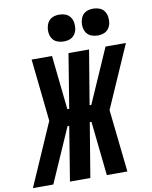

<svg xmlns="http://www.w3.org/2000/svg" viewBox="-136 -1039 880 1113"><g transform="rotate(-10 304.5 -482.0)"><path d="M-34 0 127 -368 88 -735H208L242 -416H253L305 -735H426L373 -416H383L523 -735H643L482 -368L522 0H401L367 -319H357L304 0H184L236 -319H226L86 0ZM490 -806Q471 -806 453.5 -812.5Q436 -819 425.5 -833.5Q415 -848 412 -866.5Q409 -885 413 -904Q415 -917 421.5 -929.5Q428 -942 439.5 -950Q451 -958 464 -961Q477 -964 490 -964Q509 -964 526.5 -957.5Q544 -951 554.5 -936.5Q565 -922 568 -903.5Q571 -885 568 -866Q566 -853 559 -840.5Q552 -828 541 -820Q530 -812 516.5 -809Q503 -806 490 -806ZM290 -806Q271 -806 253.5 -812.5Q236 -819 225.5 -833.5Q215 -848 212 -866.5Q209 -885 213 -904Q215 -917 221.5 -929.5Q228 -942 239.5 -950Q251 -958 264 -961Q277 -964 290 -964Q309 -964 326.5 -957.5Q344 -951 354.5 -936.5Q365 -922 368 -903.5Q371 -885 368 -866Q366 -853 359 -840.5Q352 -828 341 -820Q330 -812 316.5 -809Q303 -806 290 -806Z"/></g></svg>

Font: Iosevka Curly HvExObl
Style: Regular
Weight: 900
Width: 7
Italic angle: -9°
Monospace: yes
Designer: Belleve Invis
Foundry: Belleve Invis
Version: Version 11.1.0; ttfautohint (v1.8.3)